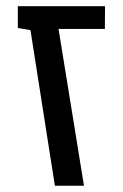

<svg xmlns="http://www.w3.org/2000/svg" viewBox="-20 -595 394 615"><path d="M77.6 -498.5 37.1 -505.4V-575.2H316.4L315.9 -502.4H167.5L249 0H155.8Z"/></svg>

Font: Heebo
Style: Regular
Weight: 400
Designer: Oded Ezer
Foundry: Meir Sadan
Version: Version 2.001; ttfautohint (v1.5.14-ce02) -l 8 -r 50 -G 200 